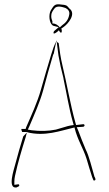

<svg xmlns="http://www.w3.org/2000/svg" viewBox="-20 -831 501 883"><path d="M46 4C46 -4 47 -13 49 -22C62 -83 80 -142 98 -200L104 -223C186 -202 255 -229 323 -245V-243C336 -189 362 -151 378 -101C383 -85 399 -29 404 -16L409 -4V-3C410 -1 412 0 415 -1C423 -4 417 -13 415 -18H414V-20C402 -60 390 -113 374 -144C363 -169 351 -201 340 -230L333 -246L363 -248C366 -249 369 -251 369 -256C369 -257 365 -260 364 -260L330 -256L327 -266C303 -352 287 -448 267 -531C259 -564 254 -599 250 -632C249 -634 245 -637 241 -637L249 -575C255 -540 262 -510 272 -471V-469C286 -404 297 -333 315 -270L319 -256L305 -254C295 -252 287 -250 278 -247L237 -235C203 -228 165 -227 125 -232L108 -235L115 -250C137 -302 163 -360 178 -414C193 -470 208 -525 224 -578V-580L226 -581C227 -582 227 -585 228 -588L238 -637C237 -637 237 -636 236 -635C230 -624 222 -603 216 -582C200 -529 184 -475 168 -418C152 -361 124 -300 100 -245L98 -238H80C79 -238 78 -238 78 -237C78 -234 80 -229 82 -224H106C100 -218 94 -211 88 -205V-204H87C74 -162 61 -117 50 -75C44 -51 13 38 56 31L66 26C71 24 69 14 61 17L46 19ZM214 -784C202 -763 207 -726 221 -715C223 -713 225 -713 227 -712L250 -706L230 -689C226 -685 226 -681 226 -678C226 -678 228 -677 229 -677C232 -676 245 -685 251 -692C253 -686 260 -678 262 -681C265 -685 265 -692 262 -700L270 -705C294 -721 332 -768 299 -792C286 -808 284 -808 262 -810C232 -815 228 -806 214 -784ZM216 -762C217 -776 227 -787 230 -791C241 -809 272 -797 279 -795C280 -795 301 -787 299 -767C295 -738 280 -725 266 -715L255 -705C247 -715 236 -723 222 -723H221V-733C219 -739 214 -749 216 -762ZM238 -637H241C241 -637 239 -646 239 -646C239 -646 238 -637 238 -637ZM249 -576C249 -576 249 -575 249 -575C249 -575 249 -576 249 -576ZM404 -18Z"/></svg>

Font: Stray Cat
Style: HlCn
Weight: 100
Version: Version 1.0